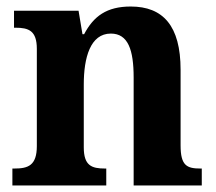

<svg xmlns="http://www.w3.org/2000/svg" viewBox="-20 -569 663 589"><path d="M18 0H306V-52H302C261 -52 237 -61 237 -117V-310C237 -392 257 -466 320 -466C373 -466 390 -416 390 -331V0H599V-52H595C553 -52 534 -61 534 -123V-355C534 -490 480 -549 381 -549C307 -549 267 -519 238 -464H233L221 -536H23V-484H27C68 -484 93 -475 93 -419V-121C93 -61 66 -52 24 -52H18Z"/></svg>

Font: Noto Serif Georgian SemiCondensed Bold
Style: Regular
Weight: 700
Width: 4
Designer: Monotype Design Team, Akaki Razmadze
Foundry: Google LLC
Version: Version 2.003